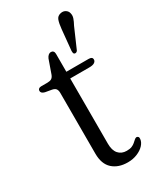

<svg xmlns="http://www.w3.org/2000/svg" viewBox="-179 -750 683 819"><g transform="rotate(-30 162.0 -340.5)"><path d="M72 -423.5 40.5 -429Q31 -431.5 27 -435.8Q23 -440 23 -445.5Q23 -451.5 27.2 -455.2Q31.5 -459 39.5 -459H70Q83 -459 90.5 -463.5Q98 -468 102.5 -480L126 -546.5Q130 -555.5 135.8 -560.2Q141.5 -565 148 -565Q155 -565 159.2 -560.5Q163.5 -556 163.5 -547.5V-104Q163.5 -72 178.2 -55Q193 -38 218.5 -38Q234 -38 243.8 -42Q253.5 -46 260 -51.8Q266.5 -57.5 271.8 -62.2Q277 -67 282 -68Q287.5 -68 290.8 -64.2Q294 -60.5 293 -53Q291.5 -38 278.8 -24.2Q266 -10.5 245 -1.8Q224 7 198 7Q152 7 124 -18.2Q96 -43.5 96 -94.5V-393.5Q96 -406.5 90.8 -413.8Q85.5 -421 72 -423.5ZM125.5 -426V-459H273Q282.5 -459 287 -455.8Q291.5 -452.5 291.5 -445.5Q291.5 -437 283.2 -431.5Q275 -426 257.5 -426ZM237 -627Q239.5 -653 245 -668.5Q250.5 -684 267.5 -687.5Q281 -690.5 291.2 -684Q301.5 -677.5 304 -666.5Q307.5 -654 303 -641Q298.5 -628 290 -612.5L247.5 -515Q245.5 -511.5 241.8 -509.5Q238 -507.5 233.5 -508.5Q228.5 -510.5 227.8 -515Q227 -519.5 227 -524.5Z"/></g></svg>

Font: Fraunces 48pt Soft Wonky Light
Style: Regular
Weight: 300
Version: Version 1.000;[b76b70a41]